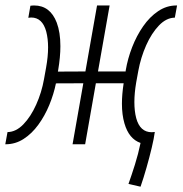

<svg xmlns="http://www.w3.org/2000/svg" viewBox="-47 -538 681 716"><path d="M477.1 158.2 432.1 147.9Q443.8 115.2 456.3 75.4Q468.8 35.6 477.1 -4.9Q433.6 -20 417 -78.1Q407.7 -109.9 407.7 -151.4Q407.7 -186 414.1 -227.5H310.5L270.5 0H223.6L263.7 -227.5L161.6 -227.1Q153.3 -186.5 136.7 -146.2Q120.1 -106 95.9 -72.8Q71.8 -39.6 41 -19.8Q10.3 0 -25.9 0H-27.3L-19 -45.4Q12.7 -45.9 40.3 -74.5Q67.9 -103 88.1 -148.2Q108.4 -193.4 117.2 -243.2L125 -286.6Q132.3 -327.1 132.3 -361.3Q132.3 -393.6 125.5 -419.9Q111.3 -472.7 69.3 -472.7Q65.4 -472.7 58.6 -471.7L66.4 -516.6Q70.3 -517.1 73.5 -517.3Q76.7 -517.6 80.1 -517.6Q140.1 -517.6 164.6 -453.6Q178.2 -417.5 178.2 -365.7Q178.2 -325.7 169.9 -276.4L168.9 -271L271.5 -271.5L314.9 -517.6H361.8L318.4 -271.5H421.4L421.9 -275.9Q429.2 -319.3 445.8 -362.1Q462.4 -404.8 486.8 -439.9Q511.2 -475.1 542.7 -496.3Q574.2 -517.6 610.8 -517.6H613.3L605 -472.2Q573.2 -471.7 545.7 -442.9Q518.1 -414.1 498 -368.9Q478 -323.7 468.8 -273.9L460.9 -230.5Q454.1 -190.4 454.1 -157.2Q454.1 -124 460.9 -97.7Q475.1 -44.9 519 -44.9Q522.9 -44.9 529.8 -45.9V-45.4L530.3 -45.9Q527.3 -22.5 518.8 13.2Q510.3 48.8 499.3 87.4Q488.3 126 477.1 158.2Z"/></svg>

Font: CaskaydiaCove NFP ExtraLight
Style: Italic
Weight: 200
Italic angle: -10°
Designer: Aaron Bell
Foundry: Saja Typeworks
Version: Version 2111.001; VTT 6.35;Nerd Fonts 3.1.1